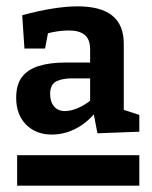

<svg xmlns="http://www.w3.org/2000/svg" viewBox="-20 -736 478 605"><path d="M370 -372 354 -395 419 -374V-321L287 -316L274 -384L281 -382Q253 -348 217.5 -330Q182 -312 143 -312Q93 -312 62 -343.5Q31 -375 31 -428Q31 -469 49 -493Q67 -517 102 -528Q137 -539 187 -539H271L264 -532V-580Q264 -612 247 -626Q230 -640 197 -640Q181 -640 162.5 -637.5Q144 -635 123 -629L133 -641L122 -583H57L50 -688Q101 -702 145.5 -709Q190 -716 225 -716Q297 -716 333.5 -687Q370 -658 370 -598ZM138 -440Q138 -415 150.5 -400.5Q163 -386 184 -386Q203 -386 225.5 -395.5Q248 -405 268 -422L264 -409V-497L271 -489H205Q193 -489 181 -487Q169 -485 159 -480.5Q149 -476 143.5 -466Q138 -456 138 -440ZM34 -151V-247H419V-151Z"/></svg>

Font: Bitter Thin
Style: Bold
Weight: 700
Version: Version 3.021